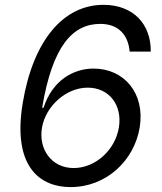

<svg xmlns="http://www.w3.org/2000/svg" viewBox="-20 -757 664 787"><path d="M269.2 9.9C416.2 9.9 530.2 -99.1 552.6 -234.4C575.6 -375 488.3 -475.9 363.6 -475.9C281.6 -475.9 195.3 -428.6 158.4 -315.3H152.7C195.3 -570.7 278.8 -659.1 391.3 -659.1C468 -659.1 506 -610.8 511.4 -545.5H598C599.1 -658.4 526.3 -737.2 404.1 -737.2C240.4 -737.2 116.1 -592.3 73.2 -335.2C28.8 -66.4 149.9 9.9 269.2 9.9ZM282 -68.2C190.7 -68.2 137.4 -146 152 -233C166.2 -320 249.3 -397.7 339.5 -397.7C428.6 -397.7 482.2 -324.6 467.3 -234.4C452.1 -142 371.1 -68.2 282 -68.2Z"/></svg>

Font: Riot Sans 2.0
Style: Italic
Weight: 400
Italic angle: -9.39999°
Designer: Rasmus Andersson
Foundry: rsms
Version: Version 3.006;hotconv 1.0.109;makeotfexe 2.5.65596